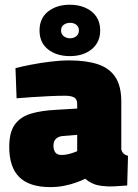

<svg xmlns="http://www.w3.org/2000/svg" viewBox="-20 -767 576 800"><path d="M190.1 12.6Q102.8 12.6 60.6 -28.8Q18.5 -70.2 18.5 -154.8Q18.5 -216.7 42.3 -248.8Q66 -280.9 109.7 -293.7Q153.4 -306.5 214 -309.4L301.6 -314.7V-333.5Q301.6 -353.9 288.8 -361Q275.9 -368.1 251.4 -368.1Q223 -368.1 185.7 -366.4Q148.4 -364.6 112 -362.2Q75.6 -359.9 49.1 -357.4L44.5 -483Q70.8 -490.1 108.9 -497.4Q147 -504.8 188.9 -510Q230.8 -515.3 268.5 -515.3Q338 -515.3 386.3 -499.8Q434.6 -484.2 460 -446.9Q485.4 -409.6 485.4 -342.9V-144.9Q487.9 -133.9 494.8 -127.3Q501.7 -120.7 513.4 -117.8L510 5.9Q483.6 8.1 456.8 9.4Q429.9 10.8 414.1 8.5Q385.3 6.7 365.7 -2.6Q346.1 -11.9 335.4 -22.4Q321.5 -15.4 298.4 -6.9Q275.2 1.6 247.2 7.1Q219.2 12.6 190.1 12.6ZM236.8 -121.3Q248.4 -121.3 260.3 -123.8Q272.2 -126.3 283.4 -130.1Q294.6 -133.8 301.6 -136.8V-205.1L242.1 -200.4Q223.9 -198.9 213.3 -188.8Q202.7 -178.6 202.7 -159.9Q202.7 -142.7 210.4 -132Q218.1 -121.3 236.8 -121.3ZM271.1 -533.2Q216.1 -533.2 180.4 -561.1Q144.7 -589.1 144.7 -640.2Q144.7 -690.9 180.4 -719.1Q216.1 -747.3 271.1 -747.3Q307.4 -747.3 336.1 -734.5Q364.8 -721.8 381.2 -698.1Q397.5 -674.3 397.5 -640.2Q397.5 -591.3 362.4 -562.2Q327.3 -533.2 271.1 -533.2ZM272.1 -607.5Q287.7 -607.5 298.2 -616.3Q308.8 -625.2 308.8 -640.2Q308.8 -655.2 298.2 -663.6Q287.7 -671.9 272.1 -671.9Q256.5 -671.9 245.4 -663.6Q234.4 -655.2 234.4 -640.2Q234.4 -625.2 245.4 -616.3Q256.5 -607.5 272.1 -607.5Z"/></svg>

Font: Titillium Web SemiBold
Style: Regular
Weight: 600
Designer: Mohamed Gaber, Accademia di Belle Arti di Urbino
Foundry: Kief Type Foundry, Accademia di Belle Arti di Urbino
Version: Version 3.000; ttfautohint (v1.8.4)